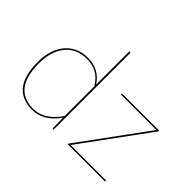

<svg xmlns="http://www.w3.org/2000/svg" viewBox="-141 -991 1267 1267"><g transform="rotate(45 493.0 -357.0)"><path d="M439.5 -394.5Q423.5 -420 405.8 -438Q388 -456 368 -467Q348 -478 325.2 -483Q302.5 -488 276.5 -488Q225 -488 187 -469.2Q149 -450.5 123.8 -417.5Q98.5 -384.5 86 -340Q73.5 -295.5 73.5 -244Q73.5 -122 120.2 -63Q167 -4 257.5 -4Q312 -4 358.8 -34.5Q405.5 -65 439.5 -118.5ZM451.5 -720V0H448.5Q441.5 0 441.5 -8L439.5 -103Q406.5 -52.5 359.8 -23.2Q313 6 257.5 6Q162 6 111.8 -55.2Q61.5 -116.5 61.5 -244Q61.5 -297 75 -343.5Q88.5 -390 115.5 -424.2Q142.5 -458.5 182.8 -478.2Q223 -498 276.5 -498Q384.5 -498 439.5 -410.5V-720ZM948.5 -490V-485Q948.5 -483.5 947.8 -482.5Q947 -481.5 945.5 -479L602.5 -10H933.5V0H585.5V-3Q585.5 -5.5 586.2 -6.5Q587 -7.5 588.5 -10L932.5 -480H602.5V-490Z"/></g></svg>

Font: Lato 2
Style: Regular
Weight: 100
Designer: Lukasz Dziedzic with Adam Twardoch and Botio Nikoltchev
Foundry: tyPoland Lukasz Dziedzic
Version: Version 2.015; 2015-08-06; http://www.latofonts.com/